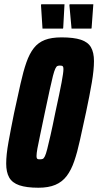

<svg xmlns="http://www.w3.org/2000/svg" viewBox="-20 -871 460 899"><path d="M160 8Q104 8 70.5 -3.5Q37 -15 23 -40Q9 -65 9 -105Q9 -146 19.5 -204.5Q30 -263 46 -342Q63 -420 76 -478.5Q89 -537 103.5 -578.5Q118 -620 138.5 -646Q159 -672 190 -684Q221 -696 268 -696Q325 -696 358.5 -685Q392 -674 406 -649.5Q420 -625 420 -585Q420 -544 410 -485Q400 -426 383 -346Q367 -273 354.5 -215.5Q342 -158 327.5 -116Q313 -74 292 -46.5Q271 -19 239 -5.5Q207 8 160 8ZM167 -125Q175 -125 180 -127Q185 -129 190 -139Q195 -149 201 -172.5Q207 -196 216.5 -237.5Q226 -279 239 -344Q260 -440 268.5 -485.5Q277 -531 277 -547Q277 -556 275 -559Q273 -562 270 -563Q267 -564 261 -564Q254 -564 249 -562Q244 -560 239 -549.5Q234 -539 228 -516Q222 -493 213 -451.5Q204 -410 190 -344Q177 -280 168 -239Q159 -198 155 -175Q151 -152 151 -140Q151 -133 153 -129.5Q155 -126 159 -125.5Q163 -125 167 -125ZM275 -737H179L172 -846L173 -851H282L276 -741ZM408 -737H315L305 -846L306 -851H417L409 -741Z"/></svg>

Font: Saira ExtraCondensed Black
Style: Italic
Weight: 900
Width: 2
Italic angle: -12°
Designer: Hector Gatti with collaboration of the Omnibus-Type team
Foundry: Omnibus-Type
Version: Version 1.101